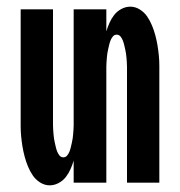

<svg xmlns="http://www.w3.org/2000/svg" viewBox="-20 -548 540 576"><path d="M129 8Q114 8 100.5 -0.5Q87 -9 78.5 -21.5Q70 -34 64 -48.5Q58 -63 54 -78Q50 -93 47.5 -108Q45 -123 43.5 -138.5Q42 -154 42 -169.5Q42 -185 42 -200V-520H139V-200Q139 -193 139 -186.5Q139 -180 139 -173Q139 -166 139.5 -159.5Q140 -153 140.5 -146Q141 -139 142 -132.5Q143 -126 144.5 -119.5Q146 -113 147.5 -106.5Q149 -100 151.5 -93.5Q154 -87 158.5 -81.5Q163 -76 170 -76Q177 -76 181.5 -81.5Q186 -87 188.5 -93.5Q191 -100 192.5 -106.5Q194 -113 195.5 -119.5Q197 -126 198 -132.5Q199 -139 199.5 -146Q200 -153 200.5 -159.5Q201 -166 201 -173Q201 -180 201 -186.5Q201 -193 201 -200V-520H299V-454Q303 -467 308.5 -479.5Q314 -492 322.5 -503Q331 -514 344 -521Q357 -528 371 -528Q386 -528 399.5 -519.5Q413 -511 421.5 -498.5Q430 -486 436 -471.5Q442 -457 446 -442Q450 -427 452.5 -412Q455 -397 456.5 -381.5Q458 -366 458 -350.5Q458 -335 458 -320V0H361V-320Q361 -327 361 -333.5Q361 -340 361 -347Q361 -354 360.5 -360.5Q360 -367 359.5 -374Q359 -381 358 -387.5Q357 -394 355.5 -400.5Q354 -407 352.5 -413.5Q351 -420 348.5 -426.5Q346 -433 341.5 -438.5Q337 -444 330 -444Q323 -444 318.5 -438.5Q314 -433 311.5 -426.5Q309 -420 307.5 -413.5Q306 -407 304.5 -400.5Q303 -394 302 -387.5Q301 -381 300.5 -374Q300 -367 299.5 -360.5Q299 -354 299 -347Q299 -340 299 -333.5Q299 -327 299 -320V0H201V-66Q197 -53 191.5 -40.5Q186 -28 177.5 -17Q169 -6 156 1Q143 8 129 8Z"/></svg>

Font: Iosevka Term Curly
Style: Bold
Weight: 700
Designer: Belleve Invis
Foundry: Belleve Invis
Version: Version 32.3.0